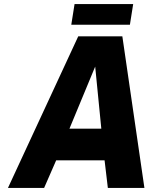

<svg xmlns="http://www.w3.org/2000/svg" viewBox="-20 -920 743 940"><path d="M363 -742H579L687 0H508L492 -135H255L196 0H19ZM476 -290 446 -594 320 -290ZM345 -900H632L616 -799H329Z"/></svg>

Font: Exo ExtraBold
Style: Italic
Weight: 800
Italic angle: -9°
Designer: Natanael Gama
Foundry: Natanael Gama
Version: Version 1.500; ttfautohint (v1.6)